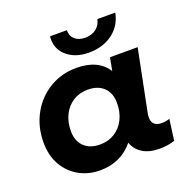

<svg xmlns="http://www.w3.org/2000/svg" viewBox="-133 -881 1008 1018"><g transform="rotate(-20 371.0 -371.5)"><path d="M700 -124 684 -5Q644 8 599 8Q541 8 503.5 -15Q466 -38 452 -79Q381 8 262 8Q199 8 146 -21Q93 -50 61.5 -104.5Q30 -159 30 -233Q30 -322 69.5 -393.5Q109 -465 177 -505.5Q245 -546 327 -546Q451 -546 502 -465L516 -538H672L602 -189Q600 -181 600 -167Q600 -141 614.5 -128.5Q629 -116 655 -116Q682 -116 700 -124ZM468 -298Q468 -353 435.5 -385Q403 -417 345 -417Q299 -417 263 -394.5Q227 -372 207 -332Q187 -292 187 -240Q187 -185 219.5 -153Q252 -121 310 -121Q356 -121 392 -143.5Q428 -166 448 -206Q468 -246 468 -298ZM254 -736Q254 -746 255 -751H350Q349 -719 370.5 -699.5Q392 -680 429 -680Q466 -680 491 -699.5Q516 -719 522 -751H623Q610 -681 555 -640Q500 -599 420 -599Q348 -599 301 -636.5Q254 -674 254 -736Z"/></g></svg>

Font: Montserrat Alternates
Style: Bold Italic
Weight: 700
Italic angle: -11.3°
Designer: Julieta Ulanovsky
Foundry: Julieta Ulanovsky
Version: Version 7.200